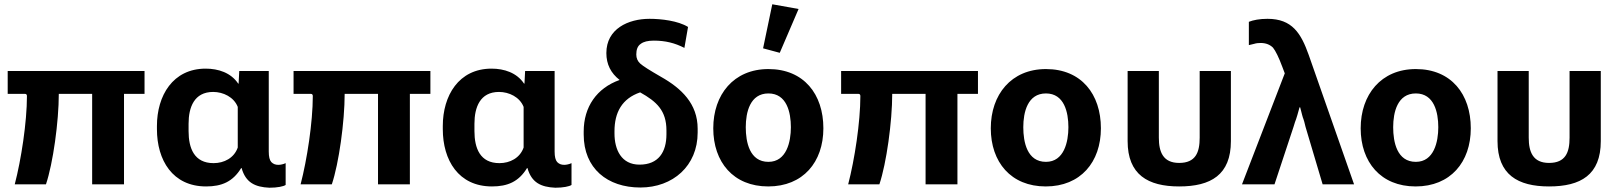

<svg xmlns="http://www.w3.org/2000/svg" viewBox="-20 -862 7568 898"><path d="M656 -530H16V-423H97C103 -423 106 -419 106 -413C106 -290 79 -115 49 0H195C228 -98 255 -293 255 -423H411V0H560V-423H656Z M944 10C1017 10 1069 -12 1108 -76H1110C1129 -8 1173 13 1240 16C1277 16 1306 10 1316 3V-99C1306 -94 1292 -91 1282 -91C1268 -91 1258 -95 1249 -104C1241 -113 1237 -129 1237 -153V-530H1099L1096 -471H1094C1060 -522 1001 -541 942 -541C788 -541 714 -414 714 -273V-258C714 -113 787 10 944 10ZM979 -99C888 -99 862 -169 862 -249V-283C862 -360 888 -432 977 -432C1024 -432 1074 -408 1092 -362V-172C1075 -123 1028 -99 979 -99Z M1993 -530H1353V-423H1434C1440 -423 1443 -419 1443 -413C1443 -290 1416 -115 1386 0H1532C1565 -98 1592 -293 1592 -423H1748V0H1897V-423H1993Z M2281 10C2354 10 2406 -12 2445 -76H2447C2466 -8 2510 13 2577 16C2614 16 2643 10 2653 3V-99C2643 -94 2629 -91 2619 -91C2605 -91 2595 -95 2586 -104C2578 -113 2574 -129 2574 -153V-530H2436L2433 -471H2431C2397 -522 2338 -541 2279 -541C2125 -541 2051 -414 2051 -273V-258C2051 -113 2124 10 2281 10ZM2316 -99C2225 -99 2199 -169 2199 -249V-283C2199 -360 2225 -432 2314 -432C2361 -432 2411 -408 2429 -362V-172C2412 -123 2365 -99 2316 -99Z M2975 15C3127 15 3243 -86 3243 -242V-260C3243 -377 3167 -449 3071 -503C3019 -533 2987 -553 2974 -565C2962 -576 2956 -590 2956 -607C2956 -630 2962 -647 2977 -657C2990 -667 3010 -672 3038 -672C3092 -672 3136 -661 3181 -638L3198 -736C3151 -765 3072 -774 3018 -774C2918 -774 2816 -727 2816 -614C2816 -561 2837 -520 2878 -488C2771 -450 2710 -362 2710 -247V-233C2710 -74 2821 15 2975 15ZM3097 -252V-234C3097 -151 3060 -92 2971 -92C2886 -92 2854 -162 2854 -238V-248C2854 -336 2889 -401 2974 -430C3051 -387 3097 -345 3097 -252Z M3573 10C3736 10 3831 -104 3831 -262C3831 -421 3740 -539 3574 -539C3411 -539 3316 -419 3316 -262C3316 -104 3410 10 3573 10ZM3627 -615 3715 -820 3592 -842 3549 -636ZM3574 -105C3486 -105 3468 -197 3468 -267C3468 -337 3488 -425 3574 -425C3660 -425 3679 -336 3679 -267C3679 -199 3659 -105 3574 -105Z M4554 -530H3914V-423H3995C4001 -423 4004 -419 4004 -413C4004 -290 3977 -115 3947 0H4093C4126 -98 4153 -293 4153 -423H4309V0H4458V-423H4554Z M4871 10C5034 10 5129 -104 5129 -262C5129 -421 5038 -539 4872 -539C4709 -539 4614 -419 4614 -262C4614 -104 4708 10 4871 10ZM4872 -105C4784 -105 4766 -197 4766 -267C4766 -337 4786 -425 4872 -425C4958 -425 4977 -336 4977 -267C4977 -199 4957 -105 4872 -105Z M5495 10C5643 10 5737 -44 5737 -202V-530H5591V-218C5591 -149 5572 -100 5495 -100C5420 -100 5400 -151 5400 -218V-530H5254V-202C5254 -45 5349 10 5495 10Z M5789 0H5941L6030 -269C6035 -286 6039 -298 6042 -305C6045 -313 6050 -331 6058 -360H6061C6069 -329 6073 -312 6076 -306C6078 -300 6082 -288 6086 -269L6166 0H6313L6101 -605C6065 -706 6024 -774 5908 -774C5871 -774 5841 -768 5821 -760V-651C5827 -652 5836 -655 5846 -657C5855 -660 5866 -661 5876 -661C5901 -661 5920 -653 5934 -639C5946 -624 5961 -594 5978 -548L5989 -519Z M6601 10C6764 10 6859 -104 6859 -262C6859 -421 6768 -539 6602 -539C6439 -539 6344 -419 6344 -262C6344 -104 6438 10 6601 10ZM6602 -105C6514 -105 6496 -197 6496 -267C6496 -337 6516 -425 6602 -425C6688 -425 6707 -336 6707 -267C6707 -199 6687 -105 6602 -105Z M7225 10C7373 10 7467 -44 7467 -202V-530H7321V-218C7321 -149 7302 -100 7225 -100C7150 -100 7130 -151 7130 -218V-530H6984V-202C6984 -45 7079 10 7225 10Z"/></svg>

Font: Cheyenne Sans
Style: Bold
Weight: 700
Designer: The Public Sans project authors (U.S. Web Design System), Libre Franklin designed by Pablo Impallari and Rodrigo Fuenzal
Foundry: The Cheyenne Sans Project Authors
Version: Version 2.007